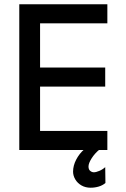

<svg xmlns="http://www.w3.org/2000/svg" viewBox="-20 -700 587 896"><path d="M70 0V-680H481V-591H167V-385H471V-296H167V-89H481V0ZM403 176Q379 176 360.5 165.5Q342 155 331.5 137.5Q321 120 321 101Q321 73 335.5 45Q350 17 373 -3H445Q422 16 407.5 39Q393 62 393 77Q393 91 401 97.5Q409 104 418 104Q428 104 443.5 97.5Q459 91 471 80L472 154Q459 165 441 170.5Q423 176 403 176Z"/></svg>

Font: Teachers Medium
Style: Regular
Weight: 500
Designer: Alfredo Marco Pradil, Chank Diesel
Version: Version 1.001